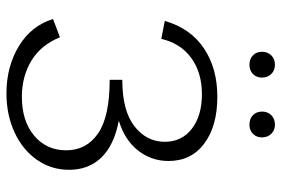

<svg xmlns="http://www.w3.org/2000/svg" viewBox="-162 -726 893 610"><g transform="rotate(90 285.0 -420.5)"><path d="M144 -806Q144 -824 155.5 -835.5Q167 -847 185 -847Q203 -847 214.5 -835.5Q226 -824 226 -806Q226 -788 214.5 -777Q203 -766 185 -766Q167 -766 155.5 -777Q144 -788 144 -806ZM334 -806Q334 -824 345.5 -835.5Q357 -847 376 -847Q393 -847 404.5 -835.5Q416 -824 416 -806Q416 -788 404.5 -777Q393 -766 376 -766Q357 -766 345.5 -777Q334 -788 334 -806ZM519 -193Q519 -136 487 -90.5Q455 -45 399.5 -19.5Q344 6 276 6Q191 6 126 -33.5Q61 -73 40 -142L98 -164Q122 -104 172 -73.5Q222 -43 287 -43Q364 -43 410.5 -82Q457 -121 457 -184Q457 -248 403.5 -285Q350 -322 233 -322V-362Q331 -362 380.5 -400.5Q430 -439 430 -497Q430 -551 388.5 -583Q347 -615 279 -615Q210 -615 163.5 -581Q117 -547 103 -486L46 -497Q69 -578 132.5 -621Q196 -664 287 -664Q380 -664 435.5 -622.5Q491 -581 491 -509Q491 -455 458 -412.5Q425 -370 363 -351Q441 -336 480 -295.5Q519 -255 519 -193Z"/></g></svg>

Font: Isabella Sans
Style: Regular
Weight: 400
Designer: Original fonts by Christian Thalmann (Catharsis Fonts), Modifications by Cristiano Sobral
Version: Version 0.002;July 12, 2020;FontCreator 13.0.0.2655 64-bit; 